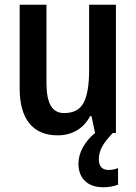

<svg xmlns="http://www.w3.org/2000/svg" viewBox="-20 -561 575 810"><path d="M478 148V218Q449 229 417 229Q366 229 338.5 202.5Q311 176 311 129Q311 95 329.5 61Q348 27 381 0L366 -71H360Q339 -31 303.5 -10.5Q268 10 223 10Q145 10 104 -40.5Q63 -91 63 -188V-541H176V-211Q176 -147 194 -115.5Q212 -84 251 -84Q310 -84 333 -128Q356 -172 356 -265V-541H469V0H456Q424 33 410.5 58.5Q397 84 397 111Q397 133 407.5 144.5Q418 156 437 156Q460 156 478 148Z"/></svg>

Font: Noto Sans Display Medium Narrow
Style: Regular
Weight: 500
Width: 4
Designer: Monotype Design team
Foundry: Monotype Imaging Inc.
Version: Version 1.000